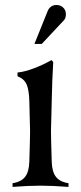

<svg xmlns="http://www.w3.org/2000/svg" viewBox="-20 -734 318 754"><path d="M29.3 0V-14.6Q63 -19.5 78.6 -39.6Q94.2 -59.6 95.2 -100.1Q98.1 -193.8 98.1 -219.7Q98.1 -223.1 95.2 -335.9Q94.2 -379.9 84.7 -402.1Q75.2 -424.3 48.8 -434.6V-449.2Q78.1 -452.1 115.5 -466.6Q152.8 -481 182.1 -498L189 -490.7Q184.6 -417.5 183.1 -335.4Q180.2 -224.1 180.2 -219.7Q180.2 -193.8 183.1 -100.1Q184.1 -59.6 199.7 -39.6Q215.3 -19.5 249 -14.6V0Q185.5 -4.9 139.2 -4.9Q92.8 -4.9 29.3 0ZM144 -561.5H115.2L167.5 -691.4Q170.4 -698.7 175.8 -704.1Q186 -714.4 201.7 -714.4Q217.8 -714.4 228.3 -704.1Q238.8 -693.8 238.8 -678.2Q238.8 -662.1 230.5 -653.8Z"/></svg>

Font: Flanker
Style: Regular
Weight: 400
Designer: Flanker
Foundry: Flanker
Version: Version 2.027